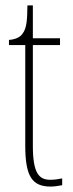

<svg xmlns="http://www.w3.org/2000/svg" viewBox="-20 -677 269 707"><path d="M167 10C178 10 194 8 209 5V-20C192 -17 181 -15 165 -15C123 -15 101 -40 101 -140V-511H201V-536H101V-657H81C80 -610 80 -575 63 -553C54 -540 38 -532 13 -530V-511H73V-141C73 -26 99 10 167 10Z"/></svg>

Font: Noto Serif Devanagari ExtraCondensed Thin
Style: Regular
Weight: 100
Width: 2
Designer: Universal Thirst, Indian Type Foundry and the Monotype Design Team
Foundry: Monotype Imaging Inc.
Version: Version 2.004